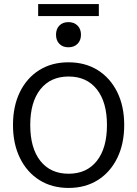

<svg xmlns="http://www.w3.org/2000/svg" viewBox="-20 -911 676 946"><path d="M317 -604Q400 -604 461.5 -565.5Q523 -527 557.5 -457.5Q592 -388 592 -295Q592 -202 557.5 -132Q523 -62 461.5 -23.5Q400 15 318 15Q236 15 174.5 -23.5Q113 -62 78.5 -132Q44 -202 44 -295Q44 -388 78 -457.5Q112 -527 173.5 -565.5Q235 -604 317 -604ZM318 -534Q229 -534 179 -471Q129 -408 129 -295Q129 -181 179 -118Q229 -55 318 -55Q407 -55 457 -118Q507 -181 507 -295Q507 -408 457 -471Q407 -534 318 -534ZM317 -802Q345 -802 362 -785Q379 -768 379 -740Q379 -712 362 -695Q345 -678 317 -678Q289 -678 272.5 -695Q256 -712 256 -740Q256 -768 272.5 -785Q289 -802 317 -802ZM168 -891H467V-832H168Z"/></svg>

Font: Podkova VF Beta
Style: Regular
Weight: 400
Designer: Ilya Yudin
Foundry: Cyreal (www.cyreal.org)
Version: Version 2.100